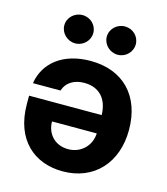

<svg xmlns="http://www.w3.org/2000/svg" viewBox="-114 -854 826 949"><g transform="rotate(15 299.0 -379.0)"><path d="M288.7 -556.1C147.7 -556.1 57.5 -483 40.8 -376.1H181.8C195 -418.7 234 -443.2 286.2 -443.2C362.2 -443.2 408 -395.2 409.8 -311.4H38.4V-269.9C38.4 -84.5 150.6 7.1 294.7 7.1C455.3 7.1 559.3 -106.9 559.3 -275.2C559.3 -448.2 456.7 -556.1 288.7 -556.1ZM116.5 -692.5C116.5 -653.1 150.2 -620 191.1 -620C232.2 -620 264.9 -653.1 264.9 -692.5C264.9 -732.6 232.2 -764.6 191.1 -764.6C150.2 -764.6 116.5 -732.6 116.5 -692.5ZM180.8 -217.7H409.8C407 -155.2 359.4 -105.8 292.3 -105.8C226.6 -105.8 181.1 -152.7 180.8 -217.7ZM333.8 -692.5C333.8 -653.1 367.5 -620 408.4 -620C449.6 -620 482.2 -653.1 482.2 -692.5C482.2 -732.6 449.6 -764.6 408.4 -764.6C367.5 -764.6 333.8 -732.6 333.8 -692.5Z"/></g></svg>

Font: Margiela Sans
Style: Bold
Weight: 700
Designer: Stefan Endress, Andreas Faust
Version: Version 1.100;FEAKit 1.0